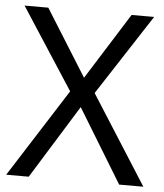

<svg xmlns="http://www.w3.org/2000/svg" viewBox="-52 -760 689 806"><g transform="rotate(5 293.0 -357.0)"><path d="M582 0H480L291 -310L99 0H4L241 -372L19 -714H119L294 -434L470 -714H565L344 -374Z"/></g></svg>

Font: Noto Sans Georgian
Style: Regular
Weight: 400
Designer: Monotype Design Team, Akaki Razmadze
Foundry: Google LLC
Version: Version 2.002